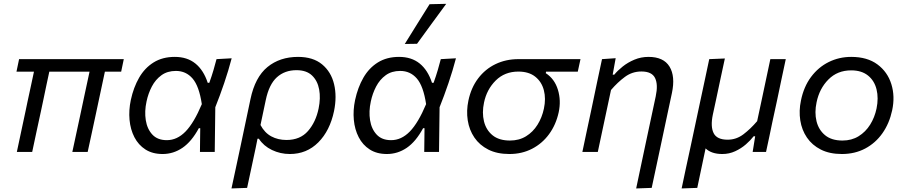

<svg xmlns="http://www.w3.org/2000/svg" viewBox="-20 -812 4842 1026"><path d="M70 0Q81.5 -54.5 92.8 -107.2Q104 -160 117 -220.5L127 -268.5Q137 -315 145.5 -354.2Q154 -393.5 161.5 -429H68L82 -496H641.5L627.5 -429H540.5L490.5 -194.5Q480.5 -148.5 470 -99.2Q459.5 -50 448.5 0H366.5Q374.5 -36.5 385.2 -87Q396 -137.5 407.5 -190.5Q418.5 -243.5 430.8 -300.2Q443 -357 458.5 -429H243.5Q236 -394 228.2 -357.8Q220.5 -321.5 212.5 -282.5L198.5 -216.5Q186 -159.5 174.8 -107Q163.5 -54.5 152 0Z M849 11Q795 11 757.2 -13.2Q719.5 -37.5 698.2 -78.8Q677 -120 672.2 -171.5Q667.5 -223 679 -277.5Q693.5 -345 723.5 -397Q753.5 -449 801 -478.5Q848.5 -508 914 -508Q980.5 -508 1024.2 -472.5Q1068 -437 1090 -369.5H1098.5Q1112 -407 1121 -438Q1130 -469 1137 -496L1218 -500.5Q1201 -435.5 1178 -367.8Q1155 -300 1130.5 -239Q1129 -119.5 1127.5 0H1048.5Q1049 -32.5 1049.2 -64.5Q1049.5 -96.5 1050 -127H1042.5Q1004 -55.5 955.2 -22.2Q906.5 11 849 11ZM871.5 -63Q926.5 -63 971.5 -109.2Q1016.5 -155.5 1058.5 -255.5Q1044 -352 1009 -392.5Q974 -433 920 -433Q874.5 -433 842.8 -410Q811 -387 791.5 -349.8Q772 -312.5 763 -269.5Q751.5 -217 759 -169.8Q766.5 -122.5 794.2 -92.8Q822 -63 871.5 -63Z M1217 195Q1229 140 1240.2 87.2Q1251.5 34.5 1264.5 -26.5L1318.5 -282.5Q1343 -399.5 1409.2 -453.8Q1475.5 -508 1572.5 -508Q1653 -508 1701.2 -468Q1749.5 -428 1765.2 -362.2Q1781 -296.5 1765 -218.5Q1743 -113.5 1681 -51.2Q1619 11 1529 11Q1478 11 1433.2 -10.5Q1388.5 -32 1363.5 -70.5H1356L1346.5 -23Q1334 35 1323.2 86Q1312.5 137 1300.5 192ZM1511 -64Q1584 -64 1625.8 -111.8Q1667.5 -159.5 1682.5 -232Q1694 -287.5 1685.5 -334Q1677 -380.5 1647.2 -408.8Q1617.5 -437 1564.5 -437Q1501.5 -437 1459.5 -399Q1417.5 -361 1400 -276.5L1372 -144Q1394 -102.5 1429.8 -83.2Q1465.5 -64 1511 -64Z M2047.5 11Q1993.5 11 1955.8 -13.2Q1918 -37.5 1896.8 -78.8Q1875.5 -120 1870.8 -171.5Q1866 -223 1877.5 -277.5Q1892 -345 1922 -397Q1952 -449 1999.5 -478.5Q2047 -508 2112.5 -508Q2179 -508 2222.8 -472.5Q2266.5 -437 2288.5 -369.5H2297Q2310.5 -407 2319.5 -438Q2328.5 -469 2335.5 -496L2416.5 -500.5Q2399.5 -435.5 2376.5 -367.8Q2353.5 -300 2329 -239Q2327.5 -119.5 2326 0H2247Q2247.5 -32.5 2247.8 -64.5Q2248 -96.5 2248.5 -127H2241Q2202.5 -55.5 2153.8 -22.2Q2105 11 2047.5 11ZM2070 -63Q2125 -63 2170 -109.2Q2215 -155.5 2257 -255.5Q2242.5 -352 2207.5 -392.5Q2172.5 -433 2118.5 -433Q2073 -433 2041.2 -410Q2009.5 -387 1990 -349.8Q1970.5 -312.5 1961.5 -269.5Q1950 -217 1957.5 -169.8Q1965 -122.5 1992.8 -92.8Q2020.5 -63 2070 -63ZM2143 -577Q2176.5 -631 2209.5 -684Q2242.5 -737 2275.5 -789.5L2364.5 -791.5Q2324.5 -737.5 2285.8 -684.2Q2247 -631 2208.5 -578Z M2702 11Q2636 11 2589.2 -12.8Q2542.5 -36.5 2515 -77Q2487.5 -117.5 2479.5 -168.8Q2471.5 -220 2483 -274.5Q2497.5 -343.5 2535.2 -393.2Q2573 -443 2628.2 -469.5Q2683.5 -496 2750 -496H3082L3067.5 -429H2898L2896.5 -421Q2943.5 -390.5 2961.2 -332.8Q2979 -275 2965.5 -212Q2951 -145.5 2914.2 -95.2Q2877.5 -45 2823.2 -17Q2769 11 2702 11ZM2705 -61Q2754 -61 2791 -83.8Q2828 -106.5 2852.2 -145.2Q2876.5 -184 2886.5 -231.5Q2898 -285 2886.2 -330Q2874.5 -375 2840.2 -402.2Q2806 -429.5 2750 -429.5Q2677 -429.5 2629 -381.8Q2581 -334 2566.5 -264Q2555 -210 2566.2 -163.8Q2577.5 -117.5 2612 -89.2Q2646.5 -61 2705 -61Z M3379.5 195Q3390 144 3403.5 81.2Q3417 18.5 3431.5 -51Q3444.5 -112 3457.8 -174.2Q3471 -236.5 3484 -297Q3497.5 -360 3480.5 -395Q3463.5 -430 3407.5 -430Q3358.5 -430 3319.5 -401.2Q3280.5 -372.5 3245 -331L3220.5 -216Q3208 -156.5 3197 -105.8Q3186 -55 3174.5 0H3092Q3103.5 -55.5 3114.5 -106.8Q3125.5 -158 3138.5 -219L3149 -269Q3159 -317 3171.2 -375.2Q3183.5 -433.5 3197 -496L3270 -501L3254 -413H3262.5Q3280 -434.5 3307.5 -456.5Q3335 -478.5 3370.2 -493.2Q3405.5 -508 3445.5 -508Q3526 -508 3557.8 -456Q3589.5 -404 3570.5 -314.5Q3559.5 -263 3550.2 -219.5Q3541 -176 3533.5 -141L3516 -58.5Q3502 6.5 3489 68Q3476 129.5 3462.5 192Z M3622.5 195Q3634 140.5 3645.2 87.5Q3656.5 34.5 3670 -27L3722 -271Q3736 -335.5 3747.2 -388.5Q3758.5 -441.5 3770 -496L3853.5 -499.5Q3841.5 -444.5 3830.2 -391.2Q3819 -338 3806.5 -279.5L3789 -198.5Q3776 -135.5 3793.5 -100.5Q3811 -65.5 3868.5 -65.5Q3914.5 -65.5 3952.5 -94.2Q3990.5 -123 4026 -164.5L4050.5 -279Q4063 -338 4074 -389.8Q4085 -441.5 4096.5 -496H4179Q4167 -441 4156 -388.2Q4145 -335.5 4131.5 -271.5L4107 -158.5Q4100 -124 4091.5 -83.8Q4083 -43.5 4073.5 0H4002Q4005.5 -21 4008.8 -42Q4012 -63 4015.5 -84H4007.5Q3991 -62.5 3965.8 -40.5Q3940.5 -18.5 3908.5 -3.8Q3876.5 11 3840 11Q3781.5 11 3750.5 -19Q3738.5 37.5 3728 87.5Q3717.5 137.5 3706 192Z M4479 11Q4413 11 4366.2 -12.8Q4319.5 -36.5 4292 -77Q4264.5 -117.5 4256.5 -168.8Q4248.5 -220 4260 -274.5Q4275 -348.5 4314 -400.8Q4353 -453 4408.5 -480.5Q4464 -508 4529 -508Q4614.5 -508 4668.8 -467.8Q4723 -427.5 4743.2 -362.2Q4763.5 -297 4747.5 -222.5Q4732.5 -152.5 4695.5 -100Q4658.5 -47.5 4603.2 -18.2Q4548 11 4479 11ZM4482 -61Q4531 -61 4568.2 -84Q4605.5 -107 4629.8 -145.8Q4654 -184.5 4664 -232Q4675.5 -288 4664 -334.5Q4652.5 -381 4618.2 -408.5Q4584 -436 4528.5 -436Q4455 -436 4406.8 -387.2Q4358.5 -338.5 4343.5 -265Q4332 -211 4343.2 -164.5Q4354.5 -118 4389 -89.5Q4423.5 -61 4482 -61Z"/></svg>

Font: Commissioner
Style: Italic
Weight: 400
Italic angle: -12°
Designer: Kostas Bartsokas
Foundry: Kostas Bartsokas
Version: Version 1.000; ttfautohint (v1.8.3)